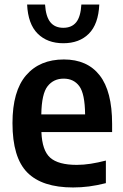

<svg xmlns="http://www.w3.org/2000/svg" viewBox="-20 -816 542 846"><path d="M302 10Q165.5 10 100.2 -56Q35 -122 35 -273.5Q35 -414.5 95 -484.2Q155 -554 261.5 -554Q364.5 -554 419.2 -484Q474 -414 474 -270V-234H162.5Q165.5 -153 201.2 -121.2Q237 -89.5 318.5 -89.5Q348 -89.5 379.8 -94.5Q411.5 -99.5 446.5 -108.5V-9Q407 1 372.2 5.5Q337.5 10 302 10ZM260.5 -469.5Q216 -469.5 189.8 -436.2Q163.5 -403 162 -312H355Q354 -403 329.5 -436.2Q305 -469.5 260.5 -469.5ZM259 -625.5Q188.5 -625.5 146 -667.8Q103.5 -710 99.5 -796H178.5Q182 -742.5 202 -718Q222 -693.5 259 -693.5Q296 -693.5 315.8 -718Q335.5 -742.5 338.5 -796H417.5Q413.5 -709.5 371.5 -667.5Q329.5 -625.5 259 -625.5Z"/></svg>

Font: Encode Sans SmCnd SmBold
Style: Regular
Weight: 600
Width: 4
Designer: Multiple Designers
Foundry: Impallari Type
Version: Version 3.002; ttfautohint (v1.8.3) -l 8 -r 50 -G 200 -x 14 